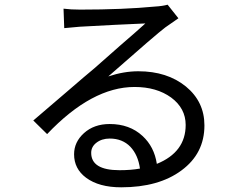

<svg xmlns="http://www.w3.org/2000/svg" viewBox="-20 -763 1040 819"><path d="M577 -44Q569 -102 536 -137Q502 -172 448 -172Q414 -172 391 -154Q369 -137 369 -111Q369 -37 490 -37Q539 -37 577 -44ZM741 -685 685 -646Q650 -620 442 -437Q508 -459 570 -459Q693 -459 773 -394Q852 -329 852 -228Q852 -108 754 -36Q657 36 497 36Q402 36 347 -5Q296 -43 296 -105Q296 -157 338 -195Q381 -234 448 -234Q533 -234 588 -183Q638 -137 649 -64Q772 -114 772 -230Q772 -301 710 -347Q648 -392 554 -392Q372 -392 181 -191L122 -249L261 -368Q349 -444 383 -472L493 -569Q573 -638 600 -663Q479 -658 320 -649Q259 -644 254 -643L251 -726Q282 -722 322 -722Q506 -722 641 -735Q674 -737 695 -743Z"/></svg>

Font: Source Han Sans K Regular
Style: Regular
Weight: 400
Designer: Ryoko NISHIZUKA  (kana & ideographs); Paul D. Hunt (Latin, Greek & Cyrillic); Wenlong ZHANG  (bopomofo); Sandoll Communi
Foundry: Adobe Systems Incorporated
Version: Version 1.00 July 18, 2014, initial release